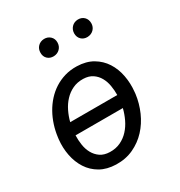

<svg xmlns="http://www.w3.org/2000/svg" viewBox="-177 -871 941 1004"><g transform="rotate(-30 293.5 -369.5)"><path d="M40 -265.6Q44.4 -301.3 55.4 -335.7Q66.4 -370.1 83.5 -400.6Q100.6 -431.2 123.8 -456.8Q147 -482.4 175.5 -500.7Q204.1 -519 238 -529.1Q272 -539.1 311 -538.1Q366.7 -536.6 406 -513.4Q445.3 -490.2 469.2 -452.9Q493.2 -415.5 502.2 -367.9Q511.2 -320.3 505.9 -270.5L504.9 -259.3Q498 -206.1 476.3 -156.7Q454.6 -107.4 419.9 -70.1Q385.3 -32.7 338.1 -10.7Q291 11.2 233.4 9.8Q178.2 8.3 138.9 -14.4Q99.6 -37.1 75.7 -74.2Q51.8 -111.3 42.5 -158.2Q33.2 -205.1 38.6 -254.9ZM237.3 -63Q273.4 -62 302.2 -75.7Q331.1 -89.4 352.5 -112.8Q374 -136.2 388.4 -166.5Q402.8 -196.8 410.6 -228.5H125Q124 -199.7 128.4 -170.7Q132.8 -141.6 145.8 -118.2Q158.7 -94.7 180.9 -79.3Q203.1 -64 237.3 -63ZM307.1 -464.4Q271.5 -465.3 243.2 -451.9Q214.8 -438.5 193.4 -415.5Q171.9 -392.6 157.5 -363Q143.1 -333.5 135.3 -302.2H419.4Q419.9 -330.6 415 -359.1Q410.2 -387.7 397.2 -410.6Q384.3 -433.6 362.3 -448.5Q340.3 -463.4 307.1 -464.4ZM182.1 -694.3Q182.1 -716.8 196.5 -731.7Q210.9 -746.6 233.9 -747.6Q256.3 -748 271.5 -733.6Q286.6 -719.2 286.1 -696.3Q285.6 -673.8 271 -659.2Q256.3 -644.5 233.9 -643.6Q210.9 -643.1 196.3 -657.2Q181.6 -671.4 182.1 -694.3ZM385.3 -693.4Q385.7 -715.8 400.1 -731Q414.6 -746.1 437.5 -747.1Q460.4 -747.6 475.1 -733.2Q489.7 -718.8 489.7 -695.3Q489.3 -672.9 474.6 -658.2Q460 -643.6 437 -642.6Q414.6 -642.1 399.9 -656.2Q385.3 -670.4 385.3 -693.4Z"/></g></svg>

Font: Roboto Mono
Style: Italic
Weight: 400
Designer: Google
Version: Version 2.000985; 2015; ttfautohint (v1.3)